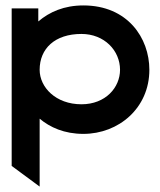

<svg xmlns="http://www.w3.org/2000/svg" viewBox="-20 -482 589 707"><path d="M23 129 126 205V-45C164 -13 217 11 287 11C417 11 530 -84 530 -225C530 -342 450 -462 287 -462C216 -462 162 -438 121 -403V-451H23ZM126 -225C126 -303 182 -357 280 -357C364 -357 422 -296 422 -225C422 -160 369 -98 280 -98C185 -98 126 -161 126 -225Z"/></svg>

Font: Charger Sport
Style: BlkExt
Weight: 900
Designer: Jasper
Foundry: Cannot Into Space Fonts
Version: Version 1.1